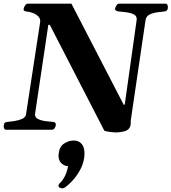

<svg xmlns="http://www.w3.org/2000/svg" viewBox="-36 -713 942 1055"><path d="M-2.9 0Q-9.8 0 -12.7 -6.3Q-15.6 -12.7 -15.6 -16.1Q-15.6 -27.3 -12.5 -34.4Q-9.3 -41.5 4.4 -43Q20 -44.4 43.2 -47.9Q66.4 -51.3 85.4 -59.8Q104.5 -68.4 106.9 -84L184.1 -587.9Q185.1 -593.8 185.1 -596.2Q185.1 -614.3 171.6 -625.7Q158.2 -637.2 140.4 -643.1Q122.6 -648.9 108.9 -649.9Q93.8 -651.4 93.8 -660.6Q93.8 -670.4 100.8 -681.6Q107.9 -692.9 116.2 -692.9H356.4L643.6 -137.7H649.4L714.8 -602.5Q715.3 -604.5 715.3 -608.4Q715.3 -627 696.5 -635.3Q677.7 -643.6 654.3 -646.2Q630.9 -648.9 617.2 -649.9Q593.8 -652.3 596.7 -668Q597.7 -673.3 603.8 -683.1Q609.9 -692.9 618.2 -692.9H874.5Q881.3 -692.9 884 -686Q886.7 -679.2 886.7 -672.9Q886.7 -652.3 866.7 -649.9Q852.1 -648.4 828.9 -645.5Q805.7 -642.6 786.4 -633.3Q767.1 -624 763.7 -602.5L683.1 -55.2Q681.6 -45.9 682.6 -39.6Q683.6 -33.2 679.7 -19.5Q673.3 1 649.7 7.8Q626 14.6 597.7 14.6Q592.8 14.6 578.6 13.2Q564.5 11.7 551.5 9.3Q538.6 6.8 536.6 3.9L237.8 -576.2H229.5L156.2 -84.5Q156.2 -66.4 175.3 -57.9Q194.3 -49.3 218.3 -46.9Q242.2 -44.4 255.9 -43Q263.7 -42.5 267.3 -38.6Q271 -34.7 271 -28.3Q271 -19 264.6 -9.5Q258.3 0 250 0ZM369.6 59.1Q395.5 59.1 411.9 76.7Q428.2 94.2 428.2 130.4Q428.2 143.6 426.3 155.8Q420.9 190.4 403.3 222.2Q385.7 253.9 362.8 279.1Q339.8 304.2 317.9 318.8Q313.5 321.8 306.2 321.8Q298.3 321.8 291.7 318.1Q285.2 314.5 285.2 308.1Q285.2 300.3 295.4 290.5Q308.1 279.3 320.6 254.9Q333 230.5 337.9 199.7Q318.4 199.7 302 184.6Q285.6 169.4 285.6 142.6Q285.6 139.6 285.9 136.7Q286.1 133.8 286.6 130.4Q291 92.3 316.2 75.7Q341.3 59.1 369.6 59.1Z"/></svg>

Font: Gelasio
Style: Bold Italic
Weight: 700
Italic angle: -8.5°
Designer: Eben Sorkin
Foundry: Eben Sorkin
Version: Version 1.008